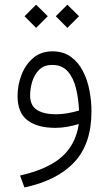

<svg xmlns="http://www.w3.org/2000/svg" viewBox="-20 -549 470 828"><path d="M270.5 -528.8 320.8 -479 270.5 -428.7 220.7 -479ZM135.7 -528.8 186 -479 135.7 -428.7 85.9 -479ZM374.5 -68.8Q374.5 71.8 300 150.9Q225.6 230 85.4 259.3L66.4 208Q185.1 181.2 245.8 127.9Q306.6 74.7 319.8 -14.2Q297.4 -7.3 271 -2.4Q244.6 2.4 219.2 2.4Q141.1 2.4 98.4 -30.3Q55.7 -63 55.7 -135.3Q55.7 -182.1 72.8 -226.3Q89.8 -270.5 123.3 -299.1Q156.7 -327.6 206.1 -327.6Q252.9 -327.6 285.2 -304.4Q317.4 -281.2 337.2 -243.2Q356.9 -205.1 365.7 -159.4Q374.5 -113.8 374.5 -68.8ZM221.7 -56.2Q246.6 -56.2 272 -60.8Q297.4 -65.4 320.8 -72.3Q318.8 -121.6 308.1 -166.7Q297.4 -211.9 272.7 -240.5Q248 -269 205.1 -269Q169.9 -269 148.9 -248Q127.9 -227.1 118.9 -196.8Q109.9 -166.5 109.9 -138.2Q109.9 -93.3 139.9 -74.7Q169.9 -56.2 221.7 -56.2Z"/></svg>

Font: Vazirmatn UI FD ExtraLight
Style: Regular
Weight: 200
Designer: Saber Rastikerdar
Foundry: Saber Rastikerdar
Version: Version 33.003